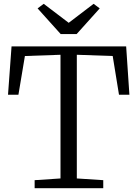

<svg xmlns="http://www.w3.org/2000/svg" viewBox="-20 -986 720 1006"><path d="M297 -51V-699L110.5 -692.5L76.5 -489.5H22L40.5 -743H641L658 -489.5H603.5L570.5 -692.5L382.5 -699V-51L521 -42V0H161.5V-42ZM298 -807.5 177 -942 209 -966 340 -866.5 470.5 -966 502.5 -942 381.5 -807.5Z"/></svg>

Font: Merriweather 24pt Light
Style: Regular
Weight: 300
Designer: Eben Sorkin
Foundry: Eben Sorkin
Version: Version 2.100